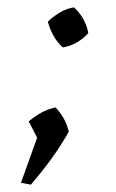

<svg xmlns="http://www.w3.org/2000/svg" viewBox="-20 -400 316 522"><path d="M37 97 85 -37 167 -42Q145 -3 119.5 32Q94 67 64 102ZM94 -1 58 -70Q75 -84 92 -93.5Q109 -103 131 -108Q145 -93 153.5 -77.5Q162 -62 167 -42ZM151 -271Q137 -283 126.5 -301Q116 -319 110 -341Q123 -354 142 -365.5Q161 -377 181 -380Q196 -367 206.5 -348Q217 -329 220 -310Q207 -295 188.5 -284.5Q170 -274 151 -271Z"/></svg>

Font: Piazzolla Thin
Style: Italic
Weight: 400
Italic angle: -11.3°
Version: Version 2.005